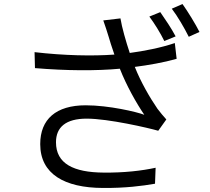

<svg xmlns="http://www.w3.org/2000/svg" viewBox="-20 -882 1040 950"><path d="M773 -822 719 -800C745 -765 774 -718 793 -679L849 -702C828 -742 798 -786 773 -822ZM883 -862 830 -839C859 -801 892 -744 914 -700L967 -724C948 -762 910 -824 883 -862ZM257 -178C257 -253 306 -295 409 -295C516 -295 715 -249 763 -235L803 -291C788 -308 773 -325 759 -344C722 -398 677 -475 647 -551C711 -559 792 -573 854 -591L845 -669C778 -646 691 -629 622 -620C603 -677 583 -747 576 -791L491 -781C501 -754 510 -724 517 -702C523 -680 533 -650 546 -612C439 -604 296 -607 151 -624L153 -545C308 -532 455 -531 573 -542C605 -460 655 -371 694 -314C658 -328 519 -361 404 -361C257 -361 179 -292 179 -169C179 -21 299 47 488 48C600 49 684 38 747 27L750 -52C681 -37 594 -27 493 -28C344 -29 257 -72 257 -178Z"/></svg>

Font: GenYoGothic2 TW R
Style: Regular
Weight: 400
Version: Version 2.100;PS 2.1;hotconv 16.6.51;makeotf.lib2.5.65220 DE